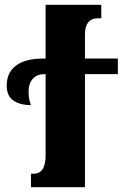

<svg xmlns="http://www.w3.org/2000/svg" viewBox="-20 -780 536 800"><path d="M109 -56H118Q145 -56 157.5 -75Q170 -94 170 -135V-471H163Q135 -471 117 -452Q99 -433 99 -396Q99 -367 109 -342Q64 -342 36 -361Q8 -380 8 -423Q8 -478 47 -507Q86 -536 159 -536H170V-760H402V-704H390Q334 -704 334 -637V-536H471V-471H334V0H109Z"/></svg>

Font: Noto Serif CondBlack
Style: Regular
Weight: 900
Width: 3
Designer: Monotype Design Team
Foundry: Monotype Imaging Inc.
Version: Version 1.001